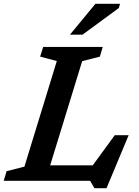

<svg xmlns="http://www.w3.org/2000/svg" viewBox="-42 -955 732 1014"><path d="M392 -632 223 -82H448L564 -241H637.5L520.5 39H456.5L434 0H-22.5L-7 -51L87 -75L258 -632.5L170 -656L186 -707H500.5L485.5 -656ZM327.5 -772 462 -935H592L585.5 -912.5L394 -772Z"/></svg>

Font: Newsreader 6pt Medium
Style: Italic
Weight: 500
Italic angle: -17°
Designer: Hugues Gentile
Foundry: Production Type
Version: Version 1.003; ttfautohint (v1.8.3)